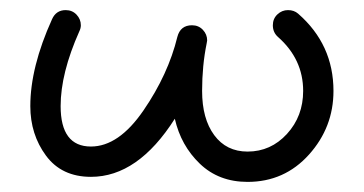

<svg xmlns="http://www.w3.org/2000/svg" viewBox="-20 -350 720 380"><path d="M520 -300Q520 -313 529 -321.5Q538 -330 550 -330Q562 -330 570 -323Q640 -262 640 -170Q640 -98 591.5 -44Q543 10 470 10Q413 10 375.5 -26Q338 -62 326 -115Q253 0 160 0Q102 0 71 -42Q40 -84 40 -140Q40 -217 83 -312Q91 -330 110 -330Q123 -330 131.5 -321Q140 -312 140 -300Q140 -294 137 -288Q100 -205 100 -140Q100 -60 160 -60Q215 -60 264 -131.5Q313 -203 331 -277Q337 -300 360 -300Q373 -300 381.5 -291Q390 -282 390 -270Q390 -269 389.5 -267Q389 -265 389 -264Q380 -220 380 -170Q380 -115 404 -82.5Q428 -50 470 -50Q516 -50 548 -85Q580 -120 580 -170Q580 -233 530 -277Q520 -286 520 -300Z"/></svg>

Font: Pecita
Style: Book
Weight: 400
Width: 7
Version: Version 4.3